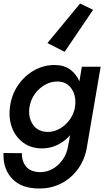

<svg xmlns="http://www.w3.org/2000/svg" viewBox="-32 -840 605 1093"><path d="M336 -545 238 -595 424 -820 498 -784ZM-12 31 93 32Q91 77 116.5 108Q142 139 197 140Q235 140 268.5 121Q302 102 325.5 68Q349 34 356 -10L367 -70Q337 -36 297 -16Q257 4 209 5Q146 5 101.5 -27Q57 -59 36.5 -113Q16 -167 25 -233Q34 -301 70.5 -354.5Q107 -408 161.5 -439Q216 -470 279 -470Q332 -470 367 -444.5Q402 -419 420 -377L434 -460H541L464 -10Q453 64 414.5 118.5Q376 173 319 203Q262 233 194 233Q91 234 37.5 177.5Q-16 121 -12 31ZM136 -232Q127 -174 154.5 -132Q182 -90 240 -89Q274 -89 305.5 -106Q337 -123 360.5 -153Q384 -183 393 -220L396 -240Q402 -295 375.5 -334.5Q349 -374 299 -376Q260 -377 225.5 -358Q191 -339 167 -306Q143 -273 136 -232Z"/></svg>

Font: Jost* Medium
Style: Italic
Weight: 500
Italic angle: -10°
Version: Version 3.7